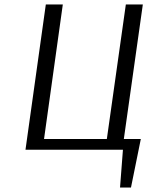

<svg xmlns="http://www.w3.org/2000/svg" viewBox="-20 -670 677 859"><path d="M177 -48H458L543 -650H619L534 -48H610L566 169H517L530 0H94L185 -650H261Z"/></svg>

Font: Arsenal
Style: Italic
Weight: 400
Italic angle: -9.10001°
Designer: Andrij Shevchenko
Foundry: Stairsfor
Version: Version 2.001;PS 002.001;hotconv 1.0.88;makeotf.lib2.5.64775